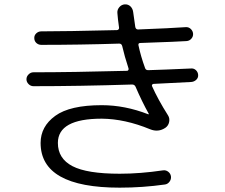

<svg xmlns="http://www.w3.org/2000/svg" viewBox="-20 -822 1040 889"><path d="M134.8 -422.9Q122.1 -422.9 112.3 -432.6Q102.5 -442.4 102.5 -455.1Q102.5 -467.8 112.3 -477.5Q122.1 -487.3 134.8 -487.3Q311.5 -487.3 568.4 -494.1Q572.3 -494.1 574.2 -497.6Q576.2 -501 575.2 -504.9Q556.6 -561.5 545.9 -608.4Q543 -620.1 532.2 -620.1Q348.6 -614.3 170.9 -614.3Q158.2 -614.3 148.4 -623Q138.7 -631.8 138.7 -646.5Q138.7 -659.2 148.4 -668Q158.2 -676.8 170.9 -676.8Q283.2 -676.8 521.5 -682.6Q526.4 -682.6 529.3 -686.5Q532.2 -690.4 531.2 -694.3Q525.4 -734.4 523.4 -762.7Q522.5 -777.3 532.7 -789.1Q543 -800.8 557.6 -801.8Q573.2 -802.7 584 -792.5Q594.7 -782.2 596.7 -765.6L606.4 -697.3Q608.4 -686.5 618.2 -685.5Q772.5 -691.4 839.8 -696.3Q853.5 -697.3 863.3 -688Q873 -678.7 874 -666Q875 -653.3 866.2 -643.1Q857.4 -632.8 843.8 -631.8Q811.5 -629.9 775.9 -628.4Q740.2 -627 697.3 -625.5Q654.3 -624 629.9 -623Q619.1 -623 621.1 -612.3Q631.8 -561.5 651.4 -507.8Q654.3 -497.1 666 -497.1Q733.4 -499 865.2 -504.9Q877.9 -505.9 887.2 -497.1Q896.5 -488.3 897.5 -475.1Q898.4 -461.9 888.7 -452.6Q878.9 -443.4 865.2 -442.4Q749 -436.5 691.4 -433.6Q687.5 -433.6 685.1 -430.7Q682.6 -427.7 683.6 -423.8Q711.9 -360.4 757.8 -288.1Q766.6 -274.4 763.2 -257.3Q759.8 -240.2 746.1 -230.5Q712.9 -208 674.8 -223.6Q558.6 -271.5 451.2 -272.5Q248 -272.5 248 -160.2Q248 -87.9 315.4 -52.7Q382.8 -17.6 534.2 -17.6Q628.9 -17.6 734.4 -33.2Q748 -35.2 758.8 -26.9Q769.5 -18.6 771.5 -5.9Q773.4 7.8 765.1 19Q756.8 30.3 744.1 32.2Q640.6 46.9 534.2 46.9Q168 46.9 168 -160.2Q168 -236.3 235.8 -285.6Q303.7 -335 451.2 -335Q558.6 -335 666 -293H668.9V-294.9Q637.7 -350.6 607.4 -420.9Q602.5 -430.7 591.8 -430.7Q345.7 -422.9 134.8 -422.9Z"/></svg>

Font: Rounded-X Mgen+ 1mn regular
Style: Regular
Weight: 400
Designer: [Source Han Sans]
Ryoko NISHIZUKA  (kana & ideographs); Paul D. Hunt (Latin, Greek & Cyrillic); Wenlong ZHANG  (bopomofo
Version: Version 1.059.20150602